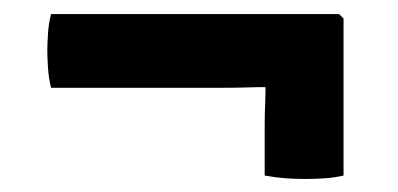

<svg xmlns="http://www.w3.org/2000/svg" viewBox="-20 -396 580 280"><path d="M54.5 -375.5Q51 -362.5 50 -347.2Q49 -332 49 -322Q49 -312.5 50 -297Q51 -281.5 54.5 -268H308.5Q325 -268 340.2 -268.5Q355.5 -269 371 -269L481 -268V-369L474.5 -375.5ZM367 -280.5Q367.5 -264.5 366.8 -247.5Q366 -230.5 366 -214V-140Q382.5 -137 396.5 -136Q410.5 -135 425.5 -135Q440 -135 454 -136Q468 -137 481 -140V-325.5H366Z"/></svg>

Font: Signika Light SemiBold
Style: Regular
Weight: 600
Version: Version 2.003;gftools[0.9.32]